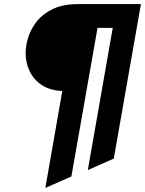

<svg xmlns="http://www.w3.org/2000/svg" viewBox="-20 -720 710 940"><path d="M202 200 285 -274.5Q223.5 -277.5 184 -304Q144.5 -330.5 125 -371.5Q105.5 -412.5 105.5 -459Q105.5 -497 118.8 -538.8Q132 -580.5 161.8 -617.2Q191.5 -654 241 -677Q290.5 -700 363 -700H670L537 56.5L410 112.5L532 -583.5H457.5L329.5 144Z"/></svg>

Font: Overpass
Style: Bold Italic
Weight: 700
Italic angle: -10°
Designer: Delve Withrington, Dave Bailey, Thomas Jockin
Foundry: Delve Fonts LLC
Version: Version 4.000; ttfautohint (v1.8.3)